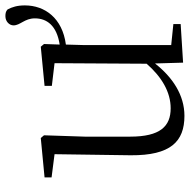

<svg xmlns="http://www.w3.org/2000/svg" viewBox="-16 -673 703 711"><g transform="rotate(-90 335.5 -317.5)"><path d="M185 -355 190 -506 180 -518 34 -504V-478L120 -467L116 -185C115 -37 167 14 262 14C339 14 405 -30 456 -95L459 9L602 0V-27L524 -35V-355L526 -425C624 -438 671 -503 671 -577C671 -605 665 -624 656 -641C649 -648 640 -649 631 -649C611 -649 597 -634 597 -619C597 -594 623 -578 623 -540C623 -496 597 -459 526 -448L528 -506L518 -518L373 -504V-477L457 -467L455 -126C406 -70 350 -37 290 -37C223 -37 185 -76 185 -187Z"/></g></svg>

Font: Noto Serif HK Light
Style: Regular
Weight: 300
Designer: Ryoko NISHIZUKA 西塚涼子 (kana & ideographs); Frank Grießhammer (Latin, Greek & Cyrillic); Wenlong ZHANG 张文龙 (bopomofo); San
Foundry: Adobe
Version: Version 2.001;hotconv 1.1.0;makeotfexe 2.6.0